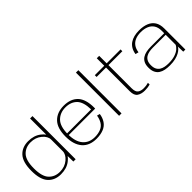

<svg xmlns="http://www.w3.org/2000/svg" viewBox="76 -1624 2468 2468"><g transform="rotate(-45 1310.0 -390.0)"><path d="M508.5 0H550V-785H506.5V-121ZM281.5 4Q386.5 4 455.2 -49.5Q524 -103 524 -152L506.5 -192Q506.5 -131.5 444.5 -79.8Q382.5 -28 293.5 -28Q202 -28 144.5 -88.5Q87 -149 87 -296Q87 -443 144.5 -503.5Q202 -564 293.5 -564Q382.5 -564 444.5 -512.8Q506.5 -461.5 506.5 -401L524 -440.5Q524 -489.5 455.2 -543Q386.5 -596.5 281.5 -596.5Q172.5 -596.5 107.2 -525.8Q42 -455 42 -296Q42 -137.5 107.2 -66.8Q172.5 4 281.5 4Z M928 4.5V-26Q824.5 -26 766 -94.5Q707 -162.5 707 -297.5Q707 -440.5 769 -503Q831 -565 928 -565Q1027.5 -565 1086 -505Q1141.5 -446.5 1144 -313H699.5V-283H1187.5Q1188.5 -292 1188.5 -300.5Q1188.5 -453 1121 -524.5Q1052.5 -596 928 -596Q807.5 -596 736 -524Q664 -452 664 -298Q664 -151.5 733 -73Q801 4.5 928 4.5ZM928 -26V4.5Q1001 4.5 1056 -17.5Q1111 -39 1142.5 -86Q1173 -132.5 1181 -192L1141 -202.5Q1133.5 -151 1108.5 -107.5Q1083 -64.5 1035 -45Q987 -26 928 -26Z M1340 0H1384V-785H1340Z M1804 5.5Q1855 5.5 1901.5 -6.5V-38Q1861 -26 1817.5 -26Q1763.5 -26 1733.8 -49Q1704 -72 1704 -138.5V-557.5H1956.5V-590H1704V-726H1660V-590H1488.5V-557.5H1660V-126.5Q1660 -49 1700.8 -21.8Q1741.5 5.5 1804 5.5Z M2261.5 4.5Q2319 4.5 2361.8 -5.8Q2404.5 -16 2434 -32Q2463.5 -48 2480.8 -65.2Q2498 -82.5 2503.5 -96.5L2506 0H2544.5V-383Q2544.5 -457 2514.5 -503.8Q2484.5 -550.5 2429 -573Q2373.5 -595.5 2296.5 -595.5Q2247 -595.5 2205 -584.8Q2163 -574 2131 -552Q2099 -530 2078.2 -495.2Q2057.5 -460.5 2050 -412L2093.5 -401Q2101.5 -457.5 2128.2 -493.5Q2155 -529.5 2197.8 -546.8Q2240.5 -564 2296.5 -564Q2359 -564 2404.5 -544.5Q2450 -525 2475.2 -485.5Q2500.5 -446 2500.5 -384.5V-340.5H2257.5Q2213.5 -340.5 2174.5 -332.8Q2135.5 -325 2106.2 -306Q2077 -287 2060.5 -254Q2044 -221 2044 -170Q2044 -118 2060.8 -84Q2077.5 -50 2107.2 -30.5Q2137 -11 2176.2 -3.2Q2215.5 4.5 2261.5 4.5ZM2269 -26Q2233 -26 2200.5 -32.2Q2168 -38.5 2142.8 -54.5Q2117.5 -70.5 2103 -98.8Q2088.5 -127 2088.5 -171Q2088.5 -214.5 2103.2 -242.5Q2118 -270.5 2143 -285.8Q2168 -301 2199.8 -307Q2231.5 -313 2265 -313H2500V-133Q2490 -108 2461.5 -83Q2433 -58 2385 -42Q2337 -26 2269 -26Z"/></g></svg>

Font: Anybody SemiExpanded ExtraLight
Style: Regular
Weight: 250
Width: 6
Version: Version 1.113;gftools[0.9.25]